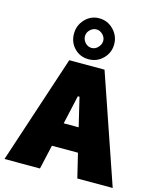

<svg xmlns="http://www.w3.org/2000/svg" viewBox="-146 -1139 1026 1241"><g transform="rotate(15 367.0 -518.5)"><path d="M229 -898.9Q229 -955.6 267.8 -996.3Q306.6 -1037.1 361.8 -1037.1Q418 -1037.1 458 -996.3Q498 -955.6 498 -898.9Q498 -842.8 458.3 -803Q418.5 -763.2 361.8 -763.2Q305.2 -763.2 267.1 -802.2Q229 -841.3 229 -898.9ZM301.8 -901.9Q301.8 -877 319.8 -857.9Q337.9 -838.9 362.8 -838.9Q387.2 -838.9 405.5 -858.9Q423.8 -878.9 423.8 -901.9Q423.8 -925.8 405.3 -944.3Q386.7 -962.9 362.8 -962.9Q338.9 -962.9 320.3 -944.3Q301.8 -925.8 301.8 -901.9ZM492.2 0 453.1 -162.1H278.8L242.2 0H4.9L244.1 -725.1H480L729 0ZM314.9 -321.8H415L369.1 -514.2H357.9Z"/></g></svg>

Font: Stilu Bold
Style: Regular
Weight: 700
Designer: Genilson Lima Santos
Foundry: Genilson Lima Santos
Version: Version 1.200;PS 001.200;hotconv 1.0.88;makeotf.lib2.5.64775